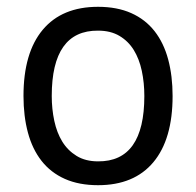

<svg xmlns="http://www.w3.org/2000/svg" viewBox="-20 -532 576 564"><path d="M49 -250Q49 -377 105.5 -444.5Q162 -512 268 -512Q324 -512 365.5 -493.5Q407 -475 434 -440.5Q461 -406 474 -357.5Q487 -309 487 -250Q487 -123 430.5 -55.5Q374 12 268 12Q212 12 170.5 -6.5Q129 -25 102 -59.5Q75 -94 62 -142.5Q49 -191 49 -250ZM132 -250Q132 -212 139.5 -177Q147 -142 163 -116Q179 -90 205 -74Q231 -58 268 -58Q404 -57 404 -250Q404 -289 396.5 -324Q389 -359 373 -385Q357 -411 331 -426.5Q305 -442 268 -442Q132 -443 132 -250Z"/></svg>

Font: PT Sans
Style: Regular
Weight: 400
Designer: A.Korolkova, O.Umpeleva, V.Yefimov
Foundry: ParaType Ltd
Version: Version 2.003